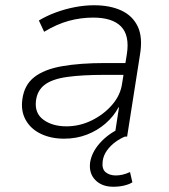

<svg xmlns="http://www.w3.org/2000/svg" viewBox="-20 -520 643 731"><path d="M224 8Q174 8 135.5 -10.5Q97 -29 78 -63Q59 -97 65 -141Q72 -196 110 -226Q148 -256 216.5 -268Q285 -280 381 -280H470L462 -235H379Q292 -235 235.5 -227Q179 -219 150.5 -197.5Q122 -176 117 -137Q111 -89 145.5 -64Q180 -39 233 -39Q283 -39 329 -61.5Q375 -84 407 -121Q439 -158 445 -203L463 -314Q474 -385 441 -419Q408 -453 335 -453Q287 -453 241.5 -440.5Q196 -428 148 -399L128 -442Q158 -460 193.5 -473Q229 -486 266 -493Q303 -500 338 -500Q399 -500 442 -480Q485 -460 504.5 -419Q524 -378 513 -312L464 0H416L433 -111H431Q413 -77 382 -50Q351 -23 311 -7.5Q271 8 224 8ZM411 191Q368 191 343 165.5Q318 140 323 99Q329 60 360 25Q391 -10 438 -32L456 0Q438 7 419.5 20.5Q401 34 387.5 52.5Q374 71 371 93Q367 123 382 135.5Q397 148 421 148Q433 148 446.5 145Q460 142 475 135L484 174Q474 181 454.5 186Q435 191 411 191Z"/></svg>

Font: Nunito Sans 7pt ExtraLight
Style: Italic
Weight: 250
Italic angle: -9°
Designer: Vernon Adams
Foundry: Vernon Adams
Version: Version 3.101;gftools[0.9.27]